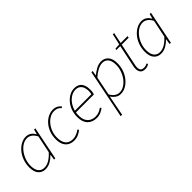

<svg xmlns="http://www.w3.org/2000/svg" viewBox="69 -1505 2596 2596"><g transform="rotate(-45 1367.0 -207.0)"><path d="M186 12Q123 12 84.5 -32Q46 -76 46 -160Q46 -229 67.5 -289Q89 -349 126.5 -394Q164 -439 210.5 -464.5Q257 -490 306 -490Q350 -490 381.5 -468Q413 -446 432 -410H436L454 -478H478L382 0H358L370 -78H366Q329 -39 283 -13.5Q237 12 186 12ZM188 -14Q238 -14 285.5 -42.5Q333 -71 378 -122L430 -372Q402 -422 371 -443Q340 -464 304 -464Q259 -464 217.5 -438.5Q176 -413 144 -370.5Q112 -328 93 -275Q74 -222 74 -166Q74 -90 105 -52Q136 -14 188 -14Z M734 12Q683 12 645.5 -10Q608 -32 588 -74Q568 -116 568 -176Q568 -247 590 -304.5Q612 -362 648.5 -403.5Q685 -445 730.5 -467.5Q776 -490 822 -490Q864 -490 893.5 -474.5Q923 -459 942 -432L924 -418Q905 -442 880.5 -453Q856 -464 820 -464Q778 -464 738 -441.5Q698 -419 666 -380Q634 -341 615 -290Q596 -239 596 -182Q596 -100 631 -57Q666 -14 736 -14Q771 -14 807.5 -29.5Q844 -45 868 -64L882 -46Q858 -25 819.5 -6.5Q781 12 734 12Z M1166 12Q1084 12 1035 -38Q986 -88 986 -184Q986 -252 1007 -308Q1028 -364 1063.5 -404.5Q1099 -445 1142.5 -467.5Q1186 -490 1232 -490Q1283 -490 1314.5 -468.5Q1346 -447 1360 -409Q1374 -371 1374 -322Q1374 -306 1372.5 -291.5Q1371 -277 1368 -264.5Q1365 -252 1362 -242H1010L1016 -268H1340Q1343 -283 1344.5 -297.5Q1346 -312 1346 -328Q1346 -362 1335 -393Q1324 -424 1298.5 -444Q1273 -464 1230 -464Q1190 -464 1151.5 -443Q1113 -422 1082 -384.5Q1051 -347 1032.5 -296Q1014 -245 1014 -186Q1014 -123 1035.5 -85.5Q1057 -48 1092 -31Q1127 -14 1168 -14Q1206 -14 1235.5 -26.5Q1265 -39 1292 -58L1306 -40Q1279 -19 1244.5 -3.5Q1210 12 1166 12Z M1410 222 1550 -478H1574L1562 -408H1566Q1605 -440 1650 -465Q1695 -490 1746 -490Q1809 -490 1847.5 -445.5Q1886 -401 1886 -318Q1886 -249 1864.5 -189Q1843 -129 1805.5 -84Q1768 -39 1722 -13.5Q1676 12 1626 12Q1583 12 1550 -11Q1517 -34 1496 -68H1494L1472 42L1438 222ZM1628 -14Q1673 -14 1714.5 -39.5Q1756 -65 1788 -107.5Q1820 -150 1839 -203.5Q1858 -257 1858 -312Q1858 -388 1827.5 -426Q1797 -464 1744 -464Q1702 -464 1651 -437.5Q1600 -411 1556 -370L1502 -102Q1531 -54 1561.5 -34Q1592 -14 1628 -14Z M2098 8Q2046 8 2025 -19.5Q2004 -47 2004 -84Q2004 -96 2005 -106Q2006 -116 2008 -128L2076 -452H2000L2006 -474L2082 -478L2118 -636H2142L2110 -478H2242L2236 -452H2104L2036 -126Q2035 -117 2033.5 -108Q2032 -99 2032 -88Q2032 -54 2046.5 -36Q2061 -18 2100 -18Q2117 -18 2132.5 -22.5Q2148 -27 2160 -34L2172 -16Q2159 -7 2140.5 0.5Q2122 8 2098 8Z M2396 12Q2333 12 2294.5 -32Q2256 -76 2256 -160Q2256 -229 2277.5 -289Q2299 -349 2336.5 -394Q2374 -439 2420.5 -464.5Q2467 -490 2516 -490Q2560 -490 2591.5 -468Q2623 -446 2642 -410H2646L2664 -478H2688L2592 0H2568L2580 -78H2576Q2539 -39 2493 -13.5Q2447 12 2396 12ZM2398 -14Q2448 -14 2495.5 -42.5Q2543 -71 2588 -122L2640 -372Q2612 -422 2581 -443Q2550 -464 2514 -464Q2469 -464 2427.5 -438.5Q2386 -413 2354 -370.5Q2322 -328 2303 -275Q2284 -222 2284 -166Q2284 -90 2315 -52Q2346 -14 2398 -14Z"/></g></svg>

Font: Source Sans 3 ExtraLight
Style: Italic
Weight: 250
Italic angle: -11°
Designer: Paul D. Hunt
Foundry: Adobe
Version: Version 3.046;hotconv 1.0.118;makeotfexe 2.5.65603